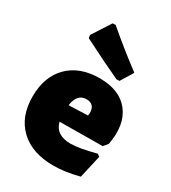

<svg xmlns="http://www.w3.org/2000/svg" viewBox="-186 -851 858 961"><g transform="rotate(30 242.5 -371.0)"><path d="M195 -754Q294 -669 396 -593L352 -521L335 -520Q254 -557 112 -629L109 -646L178 -753ZM277 12Q153 12 83.5 -54Q14 -120 14 -236Q14 -351 80 -417Q146 -483 261 -483Q377 -483 431.5 -412.5Q486 -342 463 -221L442 -196L194 -194Q211 -126 297 -126Q344 -126 440 -151L454 -141L424 -9Q344 12 277 12ZM255 -359Q202 -359 192 -288L302 -292L304 -306Q304 -359 255 -359Z"/></g></svg>

Font: Alegreya Sans SC Black
Style: Regular
Weight: 900
Designer: Juan Pablo del Peral
Foundry: Huerta Tipografica
Version: Version 2.007